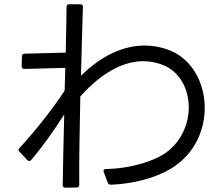

<svg xmlns="http://www.w3.org/2000/svg" viewBox="-20 -827 1040 894"><path d="M81 -518C81 -510 86 -506 94 -506L284 -511C283 -477 282 -441 281 -405C225 -319 138 -210 70 -137C65 -131 65 -125 71 -120L108 -81C114 -76 120 -76 125 -82C175 -140 232 -220 279 -294C276 -172 273 -54 272 35C272 42 276 47 284 47L337 46C344 46 349 42 349 34C348 -86 351 -234 354 -378C453 -488 553 -542 647 -542C675 -542 702 -537 729 -528C883 -478 911 -234 754 -117C699 -77 589 -42 473 -40C464 -40 460 -35 463 -26L482 24C484 30 489 33 496 33C625 28 737 -11 800 -58C1002 -204 964 -529 756 -598C723 -609 689 -615 654 -615C555 -615 453 -569 357 -474C360 -601 364 -716 366 -795C366 -803 362 -807 354 -807H302C294 -807 290 -803 290 -795C289 -738 288 -663 286 -582L93 -577C86 -576 82 -572 82 -564Z"/></svg>

Font: LINE Seed JP App_OTF Regular
Style: Regular
Weight: 400
Designer: LY Corporation & Fontrix & Fontworks
Version: Version 1.002